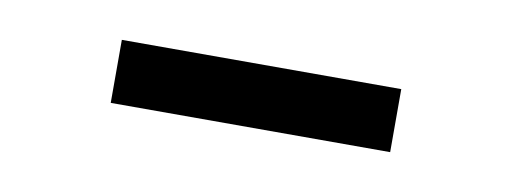

<svg xmlns="http://www.w3.org/2000/svg" viewBox="-25 -635 480 180"><g transform="rotate(10 215.0 -545.0)"><path d="M348 -515H82V-575H348Z"/></g></svg>

Font: Balthazar
Style: Regular
Weight: 400
Designer: Dario Manuel Muhafara
Foundry: Dario Manuel Muhafara
Version: Version 1.000